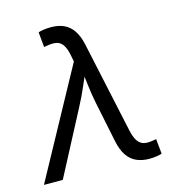

<svg xmlns="http://www.w3.org/2000/svg" viewBox="-130 -834 874 941"><g transform="rotate(-15 307.0 -364.0)"><path d="M-20 0 278.3 -546.4 271.5 -581.5Q264.2 -617.2 251.2 -635Q238.3 -652.8 218.3 -656.5Q198.2 -660.2 169.4 -654.8L155.8 -652.8L148.4 -729Q157.2 -732.4 174.8 -735.1Q192.4 -737.8 212.9 -737.8Q250.5 -737.8 278.6 -724.9Q306.6 -711.9 325.4 -684.3Q344.2 -656.7 353.5 -613.3L454.1 -146.5Q462.4 -110.4 475.8 -92.3Q489.3 -74.2 509 -70.6Q528.8 -66.9 556.2 -72.3L569.3 -74.2L576.7 1.5Q568.8 4.4 551.5 7.3Q534.2 10.3 512.7 10.3Q475.1 10.3 446.8 -2.9Q418.5 -16.1 400.1 -43.7Q381.8 -71.3 372.6 -114.3L330.1 -320.8Q319.8 -371.1 314.5 -418.7Q309.1 -466.3 302.2 -512.7H333Q311.5 -466.8 291 -418.5Q270.5 -370.1 244.1 -320.8L75.7 0Z"/></g></svg>

Font: Inter 16pt
Style: Italic
Weight: 400
Italic angle: -9.3988°
Version: Version 4.001;git-66647c0bb